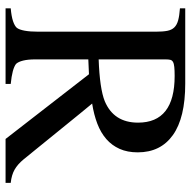

<svg xmlns="http://www.w3.org/2000/svg" viewBox="-18 -684 702 707"><g transform="rotate(90 333.5 -331.0)"><path d="M353 -365.2Q432.1 -398.4 432.1 -487.8Q432.1 -622.6 260.3 -622.6Q239.3 -622.6 227.1 -621.3Q214.8 -620.1 208.5 -616.5Q202.1 -612.8 200.7 -606.2Q199.2 -599.6 199.2 -588.4V-342.8Q252.4 -344.7 291.3 -350.3Q330.1 -356 353 -365.2ZM11.2 -19Q40 -21.5 57.9 -27.3Q75.7 -33.2 83 -41.5Q89.8 -50.3 93.5 -70.3Q97.2 -90.3 97.2 -120.6V-552.7Q97.2 -579.1 94 -595.5Q90.8 -611.8 81.5 -621.3Q72.3 -630.9 55.4 -635.5Q38.6 -640.1 11.2 -642.1V-661.6H288.1Q414.1 -661.6 477.8 -616.2Q541.5 -570.8 541.5 -486.8Q541.5 -448.7 528.8 -420.2Q516.1 -391.6 492.7 -371.1Q469.2 -350.6 436 -337.9Q402.8 -325.2 361.8 -318.8Q363.8 -316.4 373.3 -304.9Q382.8 -293.5 397 -276.1Q411.1 -258.8 428.7 -237.1Q446.3 -215.3 464.6 -192.9Q482.9 -170.4 500.5 -148.7Q518.1 -127 532.2 -109.6Q546.4 -92.3 555.7 -80.8Q564.9 -69.3 566.9 -66.9Q585.4 -44.4 605.2 -33.2Q625 -22 653.8 -19V0H492.2L253.9 -307.1Q240.7 -306.6 226.6 -305.9Q212.4 -305.2 199.2 -304.7V-108.9Q199.2 -82.5 203.6 -64.7Q208 -46.9 215.8 -38.6Q233.9 -24.4 289.6 -19V0H11.2Z"/></g></svg>

Font: Dima Niloofar
Style: Regular
Weight: 400
Designer: R.Balvardi
Foundry: Dima Software Group
Version: Version 3.00;November 13, 2018;FontCreator 11.5.0.2427 64-bi